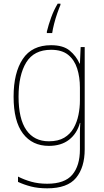

<svg xmlns="http://www.w3.org/2000/svg" viewBox="-20 -784 564 1045"><path d="M258 -538Q324 -538 359.5 -508.5Q395 -479 413 -438H415L419 -528H441V29Q441 127 394 184Q347 241 237 241Q187 241 148.5 231Q110 221 78 206V177Q111 194 150 205Q189 216 237 216Q332 216 373.5 167Q415 118 415 29V-15Q415 -42 415 -63.5Q415 -85 417 -115H415Q399 -57 356 -23.5Q313 10 246 10Q156 10 105 -57Q54 -124 54 -258Q54 -388 104 -463Q154 -538 258 -538ZM258 -513Q165 -513 123 -444.5Q81 -376 81 -258Q81 -137 123.5 -76Q166 -15 246 -15Q297 -15 329.5 -34.5Q362 -54 380.5 -86.5Q399 -119 407 -158.5Q415 -198 415 -237V-307Q415 -364 400 -411Q385 -458 351 -485.5Q317 -513 258 -513ZM309 -757Q302 -741 292 -712.5Q282 -684 274.5 -654.5Q267 -625 264 -604H235V-612Q244 -649 258.5 -689Q273 -729 294 -764H309Z"/></svg>

Font: Noto Sans Lao UI SemCond Thin
Style: Regular
Weight: 100
Width: 4
Designer: Monotype Design Team
Foundry: Monotype Imaging Inc.
Version: Version 2.000; ttfautohint (v1.8.4.7-5d5b)